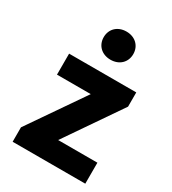

<svg xmlns="http://www.w3.org/2000/svg" viewBox="-177 -817 815 911"><g transform="rotate(30 230.0 -361.5)"><path d="M38 0H436V-115H221L429 -418V-496H61V-381H246L38 -79ZM245 -569C293 -569 326 -601 326 -646C326 -691 293 -723 245 -723C197 -723 164 -691 164 -646C164 -601 197 -569 245 -569Z"/></g></svg>

Font: Giro Sans Regular
Style: Bold
Weight: 700
Designer: Paul D. Hunt
Foundry: Adobe Systems Incorporated
Version: Version 1.000;PS 1.0;hotconv 1.0.88;makeotf.lib2.5.647800